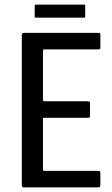

<svg xmlns="http://www.w3.org/2000/svg" viewBox="-20 -816 489 836"><path d="M85 0Q75 0 75 -9V-664Q75 -673 85 -673H406Q414 -673 415.5 -671.5Q417 -670 417 -663V-612Q417 -604 415 -602.5Q413 -601 406 -601H174Q169 -601 168 -599.5Q167 -598 167 -593V-383Q167 -378 168.5 -376.5Q170 -375 174 -375H361Q369 -375 370.5 -373Q372 -371 372 -362V-316Q372 -308 370.5 -305.5Q369 -303 361 -303H174Q169 -303 168 -302Q167 -301 167 -296V-81Q167 -76 168 -74Q169 -72 174 -72H404Q414 -72 415.5 -70Q417 -68 417 -59V-13Q417 -4 414.5 -2Q412 0 404 0ZM351 -743Q351 -741 349.5 -740Q348 -739 343 -739H138Q133 -739 132 -740.5Q131 -742 131 -745V-789Q131 -794 132.5 -795Q134 -796 138 -796H343Q348 -796 349.5 -795Q351 -794 351 -790Z"/></svg>

Font: Glory Thin Medium
Style: Regular
Weight: 500
Version: Version 1.011